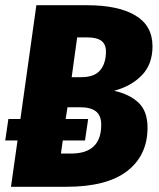

<svg xmlns="http://www.w3.org/2000/svg" viewBox="-25 -714 607 734"><path d="M539 -226Q539 -120 461 -60Q383 0 230 0H17L42 -177H-5L7 -259H53L114 -694H308Q427 -694 492.5 -655Q558 -616 558 -537Q558 -468 517 -426Q476 -384 411 -367Q470 -354 504.5 -321.5Q539 -289 539 -226ZM380 -517Q380 -545 362.5 -558Q345 -571 309 -571H270L249 -419H286Q336 -419 358 -445.5Q380 -472 380 -517ZM362 -237Q362 -272 342 -288Q322 -304 281 -304H233L226 -259H312L300 -177H215L208 -127H247Q362 -127 362 -237Z"/></svg>

Font: Fira Sans Condensed ExtraBold
Style: Italic
Weight: 800
Width: 3
Italic angle: -8°
Designer: bBox Type GmbH & Carrois Corporate GbR & Edenspiekermann AG
Foundry: bBox Type GmbH & Carrois Corporate GbR & Edenspiekermann AG
Version: Version 4.301